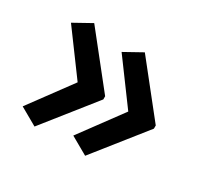

<svg xmlns="http://www.w3.org/2000/svg" viewBox="-98 -606 715 680"><g transform="rotate(30 259.0 -266.5)"><path d="M480 -260 317 -55 245 -96 371 -267 245 -438 317 -478 480 -273ZM273 -260 110 -55 38 -96 164 -267 38 -438 110 -478 273 -273Z"/></g></svg>

Font: Noto Sans Kannada SemiCondensed Medium
Style: Regular
Weight: 500
Width: 4
Designer: Jelle Bosma - Monotype Design Team
Foundry: Monotype Imaging Inc.
Version: Version 2.005; ttfautohint (v1.8.4.7-5d5b)